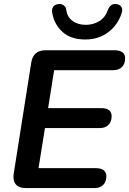

<svg xmlns="http://www.w3.org/2000/svg" viewBox="-20 -962 660 982"><path d="M113 0Q77 0 61 -19Q45 -38 50 -73L140 -643Q145 -674 163.5 -689.5Q182 -705 213 -705H566Q592 -705 606 -694.5Q620 -684 620 -664Q620 -635 603.5 -619Q587 -603 560 -603H257L226 -409H498Q524 -409 537.5 -398.5Q551 -388 551 -368Q551 -339 534.5 -323Q518 -307 491 -307H210L177 -102H470Q496 -102 510 -91.5Q524 -81 524 -61Q524 -32 507.5 -16Q491 0 464 0ZM416 -760Q343 -760 300 -798.5Q257 -837 247 -897Q244 -917 252.5 -928Q261 -939 277 -941Q288 -943 297 -939.5Q306 -936 312 -929Q318 -922 319 -911Q324 -875 351 -855Q378 -835 419 -835Q457 -835 488 -854Q519 -873 532 -912Q536 -922 541.5 -929Q547 -936 556 -939.5Q565 -943 576 -941Q593 -939 601 -926.5Q609 -914 602 -894Q582 -833 532.5 -796.5Q483 -760 416 -760Z"/></svg>

Font: Nunito ExtraLight
Style: Italic
Weight: 200
Italic angle: -9°
Designer: Vernon Adams
Foundry: Vernon Adams
Version: Version 3.602